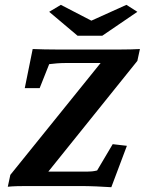

<svg xmlns="http://www.w3.org/2000/svg" viewBox="-20 -781 607 806"><path d="M447.3 4.9Q421.9 2.9 384.8 1.5Q347.7 0 319.3 0H89.8Q71.3 0 51.8 0.5Q32.2 1 12.7 2.9L23.4 -46.9L435.5 -557.6L428.7 -516.6H266.6Q237.3 -516.6 219.7 -515.1Q202.1 -513.7 186.5 -511.7L146.5 -411.1H84L117.2 -575.2Q140.6 -574.2 167 -573.7Q193.4 -573.2 211.9 -573.2H490.2Q509.8 -573.2 529.3 -573.7Q548.8 -574.2 567.4 -575.2L556.6 -525.4L151.4 -21.5L159.2 -60.5H343.8Q355.5 -60.5 365.7 -61.5Q376 -62.5 387.7 -65.4L453.1 -175.8L512.7 -168.9ZM186.5 -731.4 235.4 -760.7 393.6 -678.7H329.1L510.7 -760.7L556.6 -731.4L409.2 -630.9H305.7Z"/></svg>

Font: Crimson Pro
Style: Bold Italic
Weight: 700
Italic angle: -12°
Designer: Jacques Le Bailly
Foundry: Baron von Fonthausen
Version: Version 1.003